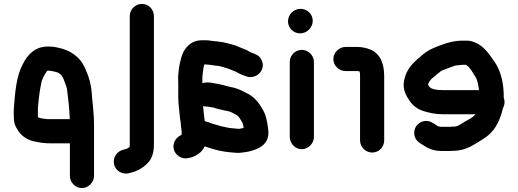

<svg xmlns="http://www.w3.org/2000/svg" viewBox="-20 -765 2639 978"><path d="M335 -158V-167C333 -218 327 -265 321 -313L317 -327C308 -348 303 -375 286 -388L276 -395C268 -398 258 -400 250 -402L238 -404C233 -405 227 -405 222 -405C221 -405 221 -405 221 -404C219 -403 217 -401 216 -398C204 -380 193 -362 189 -335C181 -297 176 -253 173 -211V-170C174 -169 174 -169 174 -168C185 -161 208 -160 223 -158ZM397 193C364 193 336 164 336 131V-35H237C228 -35 219 -35 210 -36L190 -38C176 -41 162 -43 148 -46C118 -54 87 -74 72 -100C56 -124 50 -139 50 -180C50 -197 50 -210 51 -220C57 -301 65 -382 96 -438C119 -484 156 -528 224 -528C244 -528 263 -526 280 -521C326 -512 364 -488 389 -458C406 -438 414 -415 425 -390C435 -364 442 -338 446 -305C450 -247 459 -191 459 -126V131C459 164 430 193 397 193Z M764 -683V-31C764 12 755 41 734 64C713 87 681 107 645 115L634 118C598 125 567 101 561 72C553 35 578 5 607 -2L617 -5C624 -5 636 -13 639 -16H640C641 -22 641 -27 641 -31V-683C641 -717 669 -745 703 -745C737 -745 764 -717 764 -683Z M1024 -437H1021C1019 -430 1017 -424 1016 -417C1014 -396 1009 -373 1011 -349V-341C1018 -344 1026 -345 1033 -345H1039C1047 -345 1057 -344 1070 -341C1106 -336 1134 -326 1168 -319C1195 -313 1218 -300 1240 -289C1272 -273 1298 -244 1315 -212C1334 -184 1341 -149 1346 -107C1356 -34 1305 -7 1247 7C1226 10 1203 16 1177 13C1141 10 1105 6 1076 -3L1042 -13C1037 -14 1028 -19 1022 -19C1012 8 980 30 950 38L940 40C903 49 872 23 865 -5C857 -40 880 -68 905 -78V-100L902 -121L900 -143C899 -150 898 -156 897 -163C894 -196 888 -236 888 -272V-345C885 -388 893 -433 902 -467C914 -516 949 -560 1009 -560H1028C1047 -560 1070 -554 1088 -554C1095 -553 1104 -551 1115 -550C1145 -544 1178 -535 1202 -524L1216 -518C1229 -514 1240 -509 1250 -502C1252 -501 1255 -499 1258 -498C1281 -489 1298 -485 1310 -464C1339 -414 1291 -362 1240 -374C1220 -381 1197 -389 1180 -401H1179C1165 -405 1152 -413 1137 -417C1119 -422 1097 -431 1075 -431C1068 -432 1062 -433 1056 -434C1051 -434 1031 -437 1024 -437ZM1014 -225C1015 -223 1015 -221 1015 -218C1017 -192 1020 -172 1023 -148C1038 -144 1049 -140 1062 -135L1076 -131C1079 -130 1090 -127 1093 -126L1110 -121C1126 -119 1144 -112 1162 -112C1171 -111 1180 -110 1191 -109H1200C1207 -110 1214 -112 1221 -113C1219 -128 1217 -139 1210 -148C1205 -157 1195 -174 1185 -179C1172 -186 1157 -196 1141 -199L1121 -203C1103 -208 1085 -210 1068 -217C1062 -218 1045 -220 1038 -222H1033C1026 -222 1020 -223 1014 -225Z M1579 -450V-67C1579 -34 1550 -5 1517 -5C1484 -5 1456 -34 1456 -67V-450C1456 -483 1484 -511 1517 -511C1550 -511 1579 -483 1579 -450ZM1573 -659C1573 -624 1543 -595 1509 -595C1475 -595 1447 -622 1447 -656C1447 -691 1476 -720 1511 -720C1545 -720 1573 -693 1573 -659Z M1814 -50V-376C1814 -390 1814 -391 1812 -401H1810C1807 -402 1804 -402 1802 -403H1740C1707 -403 1678 -431 1678 -464C1678 -497 1707 -526 1740 -526H1802C1824 -526 1852 -519 1868 -512C1916 -491 1937 -444 1937 -376V-50C1937 -16 1910 12 1876 12C1842 12 1814 -16 1814 -50Z M2420 -306C2416 -332 2413 -356 2401 -375C2388 -394 2374 -424 2353 -435H2340C2336 -435 2332 -435 2328 -434L2306 -432C2303 -431 2301 -431 2299 -431C2288 -427 2278 -423 2266 -419L2250 -413C2240 -409 2228 -406 2220 -398C2213 -393 2206 -387 2201 -382L2181 -366C2173 -358 2165 -349 2160 -335V-334C2161 -332 2163 -330 2165 -326C2174 -309 2210 -306 2236 -306ZM2546 -267C2549 -260 2550 -252 2550 -245C2550 -234 2547 -224 2542 -214C2524 -141 2497 -91 2441 -57C2398 -32 2358 3 2290 3C2281 4 2274 4 2269 4H2227C2180 4 2151 -15 2124 -33C2107 -43 2095 -56 2091 -76C2084 -113 2109 -142 2139 -148C2170 -154 2192 -134 2212 -121H2216C2221 -120 2224 -119 2227 -119H2269C2272 -119 2278 -119 2285 -120C2290 -120 2295 -120 2300 -121L2312 -124C2324 -130 2333 -136 2344 -143C2363 -155 2374 -158 2389 -170L2398 -179C2399 -180 2400 -182 2401 -183H2236C2197 -183 2168 -190 2138 -199C2104 -209 2078 -231 2061 -260C2043 -287 2029 -319 2040 -362C2051 -413 2085 -447 2120 -475C2136 -490 2160 -509 2181 -517L2199 -525C2208 -529 2217 -532 2226 -535C2258 -548 2295 -558 2338 -558H2357C2371 -558 2385 -555 2399 -549C2449 -529 2476 -483 2505 -441C2532 -398 2546 -340 2546 -272Z"/></svg>

Font: Blanket
Style: Reversed
Weight: 700
Foundry: Cannot Into Space Fonts
Version: Version 0.9